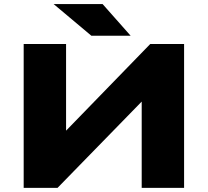

<svg xmlns="http://www.w3.org/2000/svg" viewBox="-20 -914 1011 934"><path d="M95.2 0V-700H301.4V-278.4L710.9 -700H875.5V0H669.3V-419.8L259.8 0ZM615.4 -740.3H424.3L240.9 -894.2H479.1Z"/></svg>

Font: Science Gothic
Style: Regular
Weight: 400
Designer: Thomas Phinney, Vassil Kateliev, Brandon Buerkle
Foundry: Font Detective LLC
Version: Version 1.018